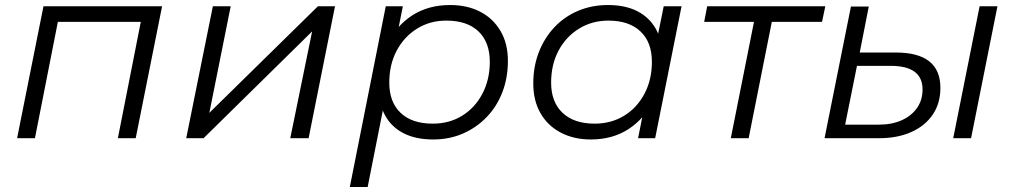

<svg xmlns="http://www.w3.org/2000/svg" viewBox="-20 -550 4037 764"><path d="M48 0 153 -525H625L520 0H449L544 -482L559 -463H192L214 -482L119 0Z M721 0 827 -525H898L813 -101L1245 -525H1313L1208 0H1135L1222 -425L790 0Z M1703 5Q1635 5 1586.5 -19.5Q1538 -44 1512.5 -90.5Q1487 -137 1486 -203Q1486 -300 1521 -373.5Q1556 -447 1620 -488.5Q1684 -530 1771 -530Q1839 -530 1890.5 -503.5Q1942 -477 1971.5 -427Q2001 -377 2001 -308Q2001 -240 1979 -183Q1957 -126 1916.5 -84Q1876 -42 1822 -18.5Q1768 5 1703 5ZM1372 194 1515 -525H1583L1553 -374L1524 -269L1513 -159L1443 194ZM1702 -58Q1768 -58 1819 -89.5Q1870 -121 1899.5 -177Q1929 -233 1929 -304Q1929 -382 1884 -425Q1839 -468 1756 -468Q1691 -468 1639.5 -436Q1588 -404 1558.5 -348.5Q1529 -293 1529 -221Q1529 -144 1574 -101Q1619 -58 1702 -58Z M2331 5Q2264 5 2212 -22Q2160 -49 2131 -99Q2102 -149 2102 -218Q2102 -285 2124 -342Q2146 -399 2186 -441.5Q2226 -484 2280.5 -507Q2335 -530 2399 -530Q2468 -530 2516 -505.5Q2564 -481 2590 -434.5Q2616 -388 2616 -322Q2616 -227 2581 -153Q2546 -79 2482 -37Q2418 5 2331 5ZM2346 -58Q2412 -58 2463.5 -89.5Q2515 -121 2544.5 -177Q2574 -233 2574 -304Q2574 -382 2528.5 -425Q2483 -468 2401 -468Q2336 -468 2284 -436Q2232 -404 2202.5 -348.5Q2173 -293 2173 -221Q2173 -144 2218.5 -101Q2264 -58 2346 -58ZM2519 0 2549 -151 2579 -257 2589 -367 2621 -525H2692L2587 0Z M2888 0 2984 -482 2998 -463H2782L2794 -525H3264L3251 -463H3033L3055 -482L2959 0Z M3773 0 3878 -525H3949L3844 0ZM3545 -341Q3633 -341 3677.5 -306Q3722 -271 3722 -200Q3722 -139 3691.5 -94Q3661 -49 3606 -24.5Q3551 0 3477 0H3261L3366 -524H3437L3401 -341ZM3477 -54Q3529 -54 3568 -71.5Q3607 -89 3629 -120.5Q3651 -152 3651 -194Q3651 -288 3524 -288H3390L3343 -54Z"/></svg>

Font: MOST Montserrat
Style: Italic
Weight: 400
Italic angle: -11.3°
Designer: Julieta Ulanovsky
Foundry: Julieta Ulanovsky
Version: Version 8.000;March 11, 2024;FontCreator 15.0.0.2926 64-bit